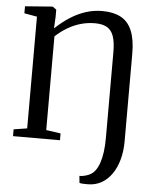

<svg xmlns="http://www.w3.org/2000/svg" viewBox="-63 -806 865 1094"><g transform="rotate(5 369.0 -259.0)"><path d="M433 232.5 429 192.5Q436.5 193.5 452.2 190.5Q468 187.5 484 180.5Q503.5 172 517.8 153.5Q532 135 541.5 107.2Q551 79.5 555.8 43.5Q560.5 7.5 560.5 -35.5V-526.5Q560.5 -585 548.2 -618.8Q536 -652.5 510 -667Q484 -681.5 443 -681.5Q400.5 -681.5 361.5 -670.5Q322.5 -659.5 286.8 -638.5Q251 -617.5 218 -587V-51L301 -39V0H32.5V-39L109 -51V-690L36 -703V-743L186.5 -754.5H194.5L215 -739.5V-698L211.5 -632Q253.5 -671.5 296.5 -698.8Q339.5 -726 384.5 -740.2Q429.5 -754.5 477 -754.5Q541 -754.5 583.5 -732Q626 -709.5 647.2 -659.2Q668.5 -609 668.5 -527V-26Q668.5 31 655.2 79Q642 127 617.2 162.2Q592.5 197.5 558 216.8Q523.5 236 481 236Q467 236 453.5 235.5Q440 235 433 232.5Z"/></g></svg>

Font: Merriweather 60pt
Style: Regular
Weight: 400
Version: Version 2.100